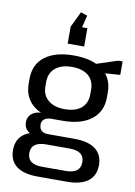

<svg xmlns="http://www.w3.org/2000/svg" viewBox="-105 -870 793 1124"><g transform="rotate(10 291.5 -308.5)"><path d="M287 -160Q177 -160 115.5 -207.5Q54 -255 54 -339V-369Q54 -455 115.5 -501.5Q177 -548 287 -548Q396 -548 457.5 -501.5Q519 -455 519 -369V-339Q519 -255 457.5 -207.5Q396 -160 287 -160ZM199 187Q117 187 74 154.5Q31 122 31 59Q31 -3 73 -35.5Q115 -68 198 -68H374Q456 -68 499 -35.5Q542 -3 542 59Q542 122 499 154.5Q456 187 374 187ZM357 126Q443 126 443 59Q443 -7 357 -7H217Q128 -7 128 59Q128 127 217 126ZM165 -44Q124 -44 100.5 -62.5Q77 -81 77 -114Q77 -147 100 -166Q123 -185 166 -185H287V-160H221Q194 -160 178.5 -148Q163 -136 164 -114Q165 -91 178.5 -79.5Q192 -68 219 -68H287V-44ZM287 -229Q351 -229 385.5 -258.5Q420 -288 420 -342V-367Q420 -421 385.5 -450.5Q351 -480 287 -480Q224 -480 188.5 -450Q153 -420 153 -367V-342Q153 -289 188.5 -259Q224 -229 287 -229ZM400 -515 547 -563H573V-483L400 -471ZM238 -610V-711L283 -804L322 -791L290 -660L250 -718L336 -719V-610Z"/></g></svg>

Font: Pathway Extreme 28pt Medium
Style: Regular
Weight: 500
Designer: Eduardo Rodriguez Tunni
Foundry: Eduardo Rodriguez Tunni
Version: Version 1.001;gftools[0.9.26]